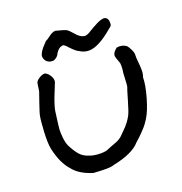

<svg xmlns="http://www.w3.org/2000/svg" viewBox="-145 -944 1019 1076"><g transform="rotate(-20 365.0 -405.5)"><path d="M303 7Q275 7 230 4Q151 -21 117 -66Q73 -114 53 -205Q46 -238 49.5 -307.5Q53 -377 60 -407Q60 -410 79 -466.5Q98 -523 101 -530Q102 -534 103.5 -547Q105 -560 107 -571.5Q109 -583 113 -587Q122 -598 137.5 -606Q153 -614 166 -613Q182 -606 194 -586.5Q206 -567 202 -549Q200 -543 189.5 -517.5Q179 -492 171 -471.5Q163 -451 156 -428Q149 -405 148 -395Q147 -387 141.5 -346.5Q136 -306 135 -290Q134 -274 136.5 -244.5Q139 -215 148 -192Q167 -154 186.5 -130.5Q206 -107 237 -97Q266 -85 307 -85Q341 -85 356 -94Q366 -98 382.5 -104.5Q399 -111 409 -114.5Q419 -118 430.5 -125.5Q442 -133 450 -142Q457 -149 468.5 -160.5Q480 -172 487 -179.5Q494 -187 503.5 -200Q513 -213 522 -229Q533 -249 551 -312Q569 -375 574 -386Q576 -394 577.5 -434Q579 -474 582 -485Q584 -505 582 -523Q582 -525 575.5 -541.5Q569 -558 569 -561Q559 -586 594 -612Q627 -617 651 -599Q660 -589 669.5 -568Q679 -547 677 -537Q676 -522 679 -495Q682 -468 682 -445Q682 -422 675 -405Q675 -361 654.5 -289Q634 -217 610 -179Q601 -165 593 -154Q585 -143 573.5 -131Q562 -119 557.5 -114Q553 -109 536.5 -93.5Q520 -78 515 -74Q471 -23 352 1Q340 7 303 7ZM443 -649Q413 -649 388 -666Q372 -672 342 -704Q329 -719 324 -722Q318 -727 313 -727Q310 -727 305 -725Q287 -721 271 -696Q262 -674 239 -665L233 -664H231Q210 -664 197 -676Q184 -688 183 -709Q186 -734 222 -770Q230 -778 233 -782Q240 -784 256 -796Q282 -817 301 -818Q344 -808 366 -798Q377 -790 396 -768Q420 -739 442 -735Q445 -734 451 -734Q464 -734 490 -751Q505 -760 507 -761Q508 -762 512.5 -764.5Q517 -767 520 -768Q557 -790 581 -791Q610 -788 606 -745L604 -740Q602 -734 588 -725L586 -723Q499 -649 443 -649Z"/></g></svg>

Font: Excalifont
Style: Regular
Weight: 400
Designer: Your Own Font Foundry (Virgil); Ján Filípek / DizajnDesign (Excalifont, modifications)
Foundry: Your Own Font Foundry (Virgil); Ján Filípek / DizajnDesign (Excalifont, modifications)
Version: Version 1.000;Glyphs 3.2 (3227)